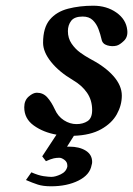

<svg xmlns="http://www.w3.org/2000/svg" viewBox="-20 -464 467 673"><path d="M188 89Q178 89 168.5 91Q159 93 141 101L128 84L178 8Q132 0 98.5 -24Q65 -48 65 -88Q65 -112 80.5 -125.5Q96 -139 109 -139Q131 -139 145.5 -123Q160 -107 172 -81Q183 -56 204 -42.5Q225 -29 248 -29Q271 -29 287 -39.5Q303 -50 303 -78Q303 -113 285 -139Q267 -165 236 -183Q187 -212 159 -247Q131 -282 131 -314Q131 -367 154.5 -395Q178 -423 218.5 -433.5Q259 -444 307 -444Q354 -444 388 -420Q422 -396 426 -359Q429 -335 414.5 -321Q400 -307 389 -304Q373 -300 356 -305Q339 -310 336 -326Q332 -344 325 -362.5Q318 -381 305 -393.5Q292 -406 270 -406Q241 -406 229.5 -391Q218 -376 218 -355Q218 -330 231 -311Q244 -292 261.5 -279.5Q279 -267 292 -260Q348 -231 377.5 -197.5Q407 -164 407 -129Q407 -95 389.5 -63.5Q372 -32 334.5 -11Q297 10 239 12L215 50H223Q258 50 280.5 64Q303 78 303 104Q303 109 301 115Q295 149 255 169Q215 189 159 189Q131 189 112.5 183Q94 177 71 167L90 140Q115 151 133 153.5Q151 156 160 156Q174 156 193 147Q212 138 216 120V116Q216 104 206 96.5Q196 89 188 89Z"/></svg>

Font: Libertinus Serif SemiBold
Style: Italic
Weight: 600
Italic angle: -11.5°
Designer: Philipp H. Poll, Khaled Hosny
Foundry: Caleb Maclennan
Version: Version 7.051;RELEASE